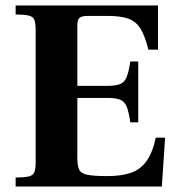

<svg xmlns="http://www.w3.org/2000/svg" viewBox="-20 -680 651 700"><path d="M37 0V-33Q71 -33 86 -37Q101 -41 105.5 -53Q110 -65 110 -89V-570Q110 -595 105.5 -607Q101 -619 85.5 -623Q70 -627 37 -627V-660H556V-499H521Q509 -548 492.5 -575Q476 -602 448 -612Q420 -622 372 -622H300Q278 -622 270 -615Q262 -608 262 -588V-367H373Q403 -367 419 -374Q435 -381 442.5 -401Q450 -421 455 -456H484V-234H455Q450 -270 442.5 -289.5Q435 -309 419 -316Q403 -323 373 -323H262V-104Q262 -76 268.5 -62Q275 -48 297.5 -43Q320 -38 371 -38Q423 -38 457.5 -50Q492 -62 514 -92.5Q536 -123 548 -178H582L570 0Z"/></svg>

Font: Frank Ruhl Libre
Style: Bold
Weight: 700
Designer: Yanek Iontef
Foundry: Fontef
Version: Version 6.004